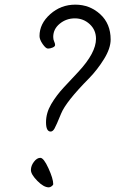

<svg xmlns="http://www.w3.org/2000/svg" viewBox="-20 -801 509 826"><path d="M190 5Q168 5 140.5 -23Q113 -51 113 -69.5Q113 -88 126 -105Q139 -122 153.5 -122Q168 -122 188.5 -77Q209 -32 209 -9Q209 -5 202.5 0Q196 5 190 5ZM456 -631Q456 -593 427.5 -547Q399 -501 364 -465Q264 -364 243 -312.5Q222 -261 214.5 -248Q207 -235 198 -235Q178 -235 178 -275Q178 -315 200 -352.5Q222 -390 254 -424.5Q286 -459 318 -493Q393 -574 393 -634Q393 -672 366 -697Q339 -722 302 -722Q265 -722 237 -699Q209 -676 209 -642Q209 -631 213 -622.5Q217 -614 217 -607.5Q217 -601 206.5 -596.5Q196 -592 186.5 -592Q177 -592 163.5 -611.5Q150 -631 150 -646Q150 -699 196 -740Q242 -781 304 -781Q366 -781 411 -740Q456 -699 456 -631Z"/></svg>

Font: Kalam Light
Style: Regular
Weight: 300
Version: Version 2.001;PS 1.0;hotconv 1.0.79;makeotf.lib2.5.61930; tt